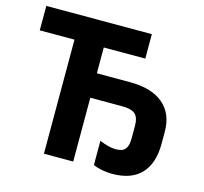

<svg xmlns="http://www.w3.org/2000/svg" viewBox="-104 -830 1014 956"><g transform="rotate(15 402.5 -352.5)"><path d="M553 9Q528 9 502.5 4.5Q477 0 454 -10V-135Q477 -125 498.5 -119.5Q520 -114 538 -114Q555 -114 569 -118.5Q583 -123 592 -139Q601 -155 601 -189V-251Q601 -295 581 -312Q561 -329 514 -329H350V0H199V-588H20V-714H564V-588H350V-455H520Q633 -455 692.5 -404.5Q752 -354 752 -262V-199Q752 -98 701.5 -44.5Q651 9 553 9Z"/></g></svg>

Font: Noto IKEA Latin
Style: Bold
Weight: 700
Designer: Monotype Design Team
Foundry: Monotype Imaging Inc.
Version: Version 1.0